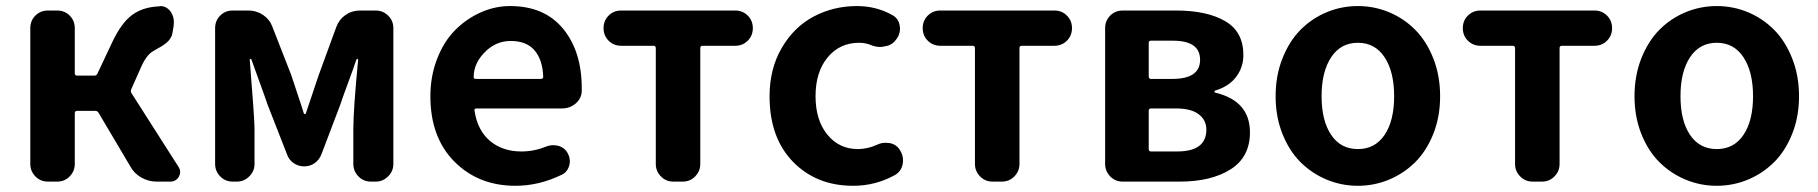

<svg xmlns="http://www.w3.org/2000/svg" viewBox="-20 -594 5948 628"><path d="M409.2 -301.8Q406.2 -294.9 410.2 -289.1L563.5 -48.8Q569.3 -40 569.3 -31.2Q569.3 -24.4 565.4 -16.6Q555.7 0 537.1 0H492.2Q465.8 0 442.4 -13.2Q418.9 -26.4 406.2 -49.8L302.7 -224.6Q298.8 -231.4 292 -231.4H232.4Q224.6 -231.4 224.6 -223.6V-57.6Q224.6 -34.2 208 -17.1Q191.4 0 167 0H136.7Q112.3 0 95.7 -17.1Q79.1 -34.2 79.1 -57.6V-502Q79.1 -526.4 95.7 -543Q112.3 -559.6 136.7 -559.6H167Q191.4 -559.6 208 -543Q224.6 -526.4 224.6 -502V-354.5Q224.6 -346.7 232.4 -346.7H289.1Q295.9 -346.7 298.8 -353.5L346.7 -455.1Q377 -519.5 412.6 -545.4Q448.2 -571.3 501 -573.2Q502.9 -574.2 503.9 -574.2Q525.4 -574.2 539.1 -554.7Q548.8 -539.1 548.8 -521.5Q548.8 -515.6 547.9 -508.8L543.9 -485.4Q543 -478.5 539.1 -471.7Q535.2 -464.8 531.2 -460.4Q527.3 -456.1 519.5 -450.2Q511.7 -444.3 507.3 -441.9Q502.9 -439.5 492.7 -433.6Q482.4 -427.7 479.5 -425.8Q458 -413.1 440.4 -372.1Z M741.2 0Q716.8 0 700.2 -17.1Q683.6 -34.2 683.6 -57.6V-502Q683.6 -526.4 700.2 -543Q716.8 -559.6 741.2 -559.6H793Q819.3 -559.6 840.8 -544.9Q862.3 -530.3 871.1 -505.9L932.6 -348.6Q937.5 -333 952.1 -289.6Q966.8 -246.1 973.6 -223.6Q974.6 -220.7 977.1 -220.7Q979.5 -220.7 980.5 -223.6Q1015.6 -327.1 1022.5 -348.6L1080.1 -505.9Q1088.9 -530.3 1109.9 -544.9Q1130.9 -559.6 1157.2 -559.6H1209Q1232.4 -559.6 1249.5 -543Q1266.6 -526.4 1266.6 -502V-57.6Q1266.6 -34.2 1249.5 -17.1Q1232.4 0 1209 0H1193.4Q1168.9 0 1152.3 -17.1Q1135.7 -34.2 1135.7 -57.6V-172.9Q1135.7 -235.4 1151.4 -398.4Q1151.4 -401.4 1148.9 -401.4Q1146.5 -401.4 1145.5 -398.4Q1136.7 -372.1 1117.7 -320.8Q1098.6 -269.5 1092.8 -251L1031.2 -88.9Q1024.4 -71.3 1009.3 -60.5Q994.1 -49.8 975.1 -49.8Q956.1 -49.8 940.4 -60.5Q924.8 -71.3 918.9 -88.9L855.5 -251Q847.7 -274.4 829.1 -325.2Q810.5 -376 802.7 -398.4Q801.8 -401.4 799.3 -401.4Q796.9 -401.4 796.9 -398.4Q812.5 -205.1 812.5 -172.9V-57.6Q812.5 -34.2 795.4 -17.1Q778.3 0 754.9 0Z M1666 13.7Q1544.9 13.7 1466.3 -65.4Q1387.7 -144.5 1387.7 -279.3Q1387.7 -344.7 1409.7 -401.4Q1431.6 -458 1468.3 -495.1Q1504.9 -532.2 1551.8 -553.2Q1598.6 -574.2 1648.4 -574.2Q1760.7 -574.2 1821.8 -500Q1882.8 -425.8 1882.8 -305.7Q1882.8 -300.8 1882.8 -295.9Q1881.8 -271.5 1862.8 -255.4Q1843.8 -239.3 1818.4 -239.3H1538.1Q1530.3 -239.3 1532.2 -231.4Q1542 -167 1583 -132.8Q1624 -98.6 1685.5 -98.6Q1726.6 -98.6 1765.6 -114.3Q1777.3 -119.1 1789.1 -119.1Q1797.9 -119.1 1805.7 -117.2Q1827.1 -111.3 1836.9 -92.8Q1843.8 -80.1 1843.8 -66.4Q1843.8 -52.7 1836.9 -40.5Q1830.1 -28.3 1817.4 -22.5Q1743.2 13.7 1666 13.7ZM1529.3 -341.8Q1529.3 -335.9 1536.1 -335.9H1749Q1756.8 -335.9 1756.8 -342.8Q1756.8 -342.8 1756.8 -342.8Q1754.9 -398.4 1728.5 -429.2Q1702.1 -460 1650.4 -460Q1606.4 -460 1572.3 -429.7Q1529.3 -390.6 1529.3 -341.8Z M2182.6 0Q2158.2 0 2141.6 -17.1Q2125 -34.2 2125 -57.6V-436.5Q2125 -444.3 2117.2 -444.3H2011.7Q1987.3 -444.3 1970.7 -460.9Q1954.1 -477.5 1954.1 -502Q1954.1 -526.4 1970.7 -543Q1987.3 -559.6 2011.7 -559.6H2384.8Q2409.2 -559.6 2425.8 -543Q2442.4 -526.4 2442.4 -502Q2442.4 -477.5 2425.8 -460.9Q2409.2 -444.3 2384.8 -444.3H2278.3Q2270.5 -444.3 2270.5 -436.5V-57.6Q2270.5 -34.2 2253.9 -17.1Q2237.3 0 2212.9 0Z M2770.5 13.7Q2650.4 13.7 2573.7 -64.9Q2497.1 -143.6 2497.1 -279.3Q2497.1 -369.1 2537.1 -437.5Q2577.1 -505.9 2641.6 -540Q2706.1 -574.2 2783.2 -574.2Q2845.7 -574.2 2898.4 -544.9Q2919.9 -533.2 2922.9 -508.8Q2923.8 -504.9 2923.8 -500Q2923.8 -481.4 2912.1 -465.8L2910.2 -463.9Q2897.5 -445.3 2873 -442.4Q2866.2 -440.4 2859.4 -440.4Q2842.8 -440.4 2827.1 -447.3Q2809.6 -454.1 2790 -454.1Q2726.6 -454.1 2687 -406.2Q2647.5 -358.4 2647.5 -279.3Q2647.5 -201.2 2686 -153.8Q2724.6 -106.4 2786.1 -106.4Q2816.4 -106.4 2847.7 -120.1Q2861.3 -127 2876 -127Q2882.8 -127 2890.6 -126Q2913.1 -121.1 2923.8 -102.5Q2933.6 -86.9 2933.6 -70.3Q2933.6 -63.5 2932.6 -57.6Q2927.7 -33.2 2907.2 -21.5Q2843.8 13.7 2770.5 13.7Z M3226.6 0Q3202.1 0 3185.5 -17.1Q3168.9 -34.2 3168.9 -57.6V-436.5Q3168.9 -444.3 3161.1 -444.3H3055.7Q3031.2 -444.3 3014.6 -460.9Q2998 -477.5 2998 -502Q2998 -526.4 3014.6 -543Q3031.2 -559.6 3055.7 -559.6H3428.7Q3453.1 -559.6 3469.7 -543Q3486.3 -526.4 3486.3 -502Q3486.3 -477.5 3469.7 -460.9Q3453.1 -444.3 3428.7 -444.3H3322.3Q3314.5 -444.3 3314.5 -436.5V-57.6Q3314.5 -34.2 3297.9 -17.1Q3281.2 0 3256.8 0Z M3652.3 0Q3627.9 0 3611.3 -17.1Q3594.7 -34.2 3594.7 -57.6V-502Q3594.7 -526.4 3611.3 -543Q3627.9 -559.6 3652.3 -559.6H3826.2Q3927.7 -559.6 3987.3 -524.9Q4046.9 -490.2 4046.9 -414.1Q4046.9 -374 4023.4 -342.8Q4000 -311.5 3955.1 -297.9Q3952.1 -296.9 3952.1 -294.4Q3952.1 -292 3955.1 -291Q4068.4 -263.7 4068.4 -161.1Q4068.4 -80.1 4004.9 -40Q3941.4 0 3838.9 0ZM3737.3 -343.8Q3737.3 -335.9 3745.1 -335.9H3814.5Q3905.3 -335.9 3905.3 -398.4Q3905.3 -460.9 3816.4 -460.9H3745.1Q3737.3 -460.9 3737.3 -454.1ZM3737.3 -106.4Q3737.3 -98.6 3745.1 -98.6H3830.1Q3925.8 -98.6 3925.8 -169.9Q3925.8 -201.2 3900.9 -220.2Q3876 -239.3 3826.2 -239.3H3745.1Q3737.3 -239.3 3737.3 -231.4Z M4152.3 -279.3Q4152.3 -346.7 4174.8 -403.3Q4197.3 -460 4234.4 -497.1Q4271.5 -534.2 4319.8 -554.2Q4368.2 -574.2 4421.4 -574.2Q4474.6 -574.2 4522.9 -554.2Q4571.3 -534.2 4608.4 -497.1Q4645.5 -460 4668 -403.3Q4690.4 -346.7 4690.4 -279.3Q4690.4 -211.9 4668 -155.8Q4645.5 -99.6 4608.4 -63Q4571.3 -26.4 4522.9 -6.3Q4474.6 13.7 4421.4 13.7Q4368.2 13.7 4319.8 -6.3Q4271.5 -26.4 4234.4 -63Q4197.3 -99.6 4174.8 -155.8Q4152.3 -211.9 4152.3 -279.3ZM4540 -279.3Q4540 -359.4 4508.8 -406.7Q4477.5 -454.1 4421.4 -454.1Q4365.2 -454.1 4334 -406.7Q4302.7 -359.4 4302.7 -279.3Q4302.7 -199.2 4334 -152.8Q4365.2 -106.4 4421.4 -106.4Q4477.5 -106.4 4508.8 -152.8Q4540 -199.2 4540 -279.3Z M4993.2 0Q4968.8 0 4952.1 -17.1Q4935.5 -34.2 4935.5 -57.6V-436.5Q4935.5 -444.3 4927.7 -444.3H4822.3Q4797.9 -444.3 4781.2 -460.9Q4764.6 -477.5 4764.6 -502Q4764.6 -526.4 4781.2 -543Q4797.9 -559.6 4822.3 -559.6H5195.3Q5219.7 -559.6 5236.3 -543Q5252.9 -526.4 5252.9 -502Q5252.9 -477.5 5236.3 -460.9Q5219.7 -444.3 5195.3 -444.3H5088.9Q5081.1 -444.3 5081.1 -436.5V-57.6Q5081.1 -34.2 5064.5 -17.1Q5047.9 0 5023.4 0Z M5326.2 -279.3Q5326.2 -346.7 5348.6 -403.3Q5371.1 -460 5408.2 -497.1Q5445.3 -534.2 5493.7 -554.2Q5542 -574.2 5595.2 -574.2Q5648.4 -574.2 5696.8 -554.2Q5745.1 -534.2 5782.2 -497.1Q5819.3 -460 5841.8 -403.3Q5864.3 -346.7 5864.3 -279.3Q5864.3 -211.9 5841.8 -155.8Q5819.3 -99.6 5782.2 -63Q5745.1 -26.4 5696.8 -6.3Q5648.4 13.7 5595.2 13.7Q5542 13.7 5493.7 -6.3Q5445.3 -26.4 5408.2 -63Q5371.1 -99.6 5348.6 -155.8Q5326.2 -211.9 5326.2 -279.3ZM5713.9 -279.3Q5713.9 -359.4 5682.6 -406.7Q5651.4 -454.1 5595.2 -454.1Q5539.1 -454.1 5507.8 -406.7Q5476.6 -359.4 5476.6 -279.3Q5476.6 -199.2 5507.8 -152.8Q5539.1 -106.4 5595.2 -106.4Q5651.4 -106.4 5682.6 -152.8Q5713.9 -199.2 5713.9 -279.3Z"/></svg>

Font: Gen Jyuu Gothic P Bold
Style: Bold
Weight: 700
Designer: [Source Han Sans]
Ryoko NISHIZUKA  (kana & ideographs); Paul D. Hunt (Latin, Greek & Cyrillic); Wenlong ZHANG  (bopomofo
Version: Version 1.002.20150607